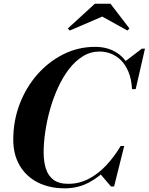

<svg xmlns="http://www.w3.org/2000/svg" viewBox="-20 -1015 809 1045"><path d="M332.5 10Q248.3 10 185.3 -22.2Q122.3 -54.5 87.3 -114Q52.2 -173.5 52.2 -255Q52.2 -357.5 87.1 -448.8Q122 -540 183.6 -610Q245.2 -680 325.8 -720Q406.3 -760 497.5 -760Q561.5 -760 608.9 -732.2Q656.3 -704.5 682.8 -652.9Q709.3 -601.2 709.8 -529.7H698.8Q695.3 -585.7 678.8 -624.9Q662.3 -664 637.3 -688.1Q612.3 -712.2 582.5 -723.4Q552.8 -734.5 522.5 -734.5Q472.8 -734.5 430.9 -708.6Q389 -682.7 355.1 -638.4Q321.3 -594 295.4 -537.5Q269.5 -481 252.3 -419.2Q235 -357.5 226.3 -297.2Q217.5 -237 217.5 -185.2Q217.5 -136.7 229.4 -98.1Q241.3 -59.5 270.5 -37Q299.8 -14.5 351.8 -14.5Q411.3 -14.5 463.4 -41.9Q515.5 -69.3 559.1 -116.1Q602.8 -163 636.5 -220.3H647.8Q617.8 -158.8 571.3 -106.3Q524.8 -53.8 464.4 -21.9Q404 10 332.5 10ZM584 0 525.5 -68.7Q546.5 -87.7 568.1 -110.5Q589.8 -133.3 609.8 -164L636.5 -220.3H656L601 0ZM698.8 -529.7 697.5 -583.5Q691 -612 681.9 -634.3Q672.8 -656.5 657.3 -678L752 -750H769L718.5 -529.7ZM360 -848.8 349.2 -860 496.5 -994.8H581.3L684.5 -860L673.5 -848.8L536.5 -924.8Z"/></svg>

Font: Bodoni Moda
Style: Italic
Weight: 400
Italic angle: -13°
Designer: Owen Earl
Foundry: indestructible type
Version: Version 2.005